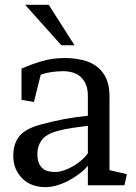

<svg xmlns="http://www.w3.org/2000/svg" viewBox="-20 -770 566 798"><path d="M345.2 0V-81.1Q330.1 -63 308.6 -46.9Q287.1 -30.8 263.2 -18.3Q239.3 -5.9 214.8 1Q190.4 7.8 168.5 7.8Q141.1 7.8 117.2 -0.5Q93.3 -8.8 75.2 -25.9Q57.1 -43 46.1 -66.9Q35.2 -90.8 35.2 -123Q35.2 -172.9 60.8 -204.3Q86.4 -235.8 151.4 -252.9Q200.2 -266.1 245.6 -274.7Q291 -283.2 345.2 -289.1V-371.1Q345.2 -398.9 337.2 -418.5Q329.1 -438 315.2 -450.4Q301.3 -462.9 282.7 -468.5Q264.2 -474.1 243.2 -474.1Q220.2 -474.1 196.3 -470.9Q172.4 -467.8 149.4 -460L121.1 -346.2L69.3 -355V-484.9Q108.4 -502 152.8 -515.4Q197.3 -528.8 248 -528.8Q287.1 -528.8 321.3 -521Q355.5 -513.2 380.9 -494.6Q406.2 -476.1 420.7 -445.6Q435.1 -415 435.1 -370.1V-63L507.3 -45.9L497.1 0ZM135.3 -130.9Q135.3 -106.9 141.4 -92.5Q147.5 -78.1 158 -69.6Q168.5 -61 181.9 -58.1Q195.3 -55.2 210.4 -55.2Q228 -55.2 248 -62.5Q268.1 -69.8 286.6 -80.8Q305.2 -91.8 320.8 -106Q336.4 -120.1 345.2 -132.8V-247.1Q313.5 -243.2 281.2 -238.5Q249 -233.9 217.3 -225.1Q170.4 -211.9 152.8 -187Q135.3 -162.1 135.3 -130.9ZM84.5 -750H182.6L289.6 -582H234.9Z"/></svg>

Font: Brawler
Style: Regular
Weight: 400
Version: Version 1.000